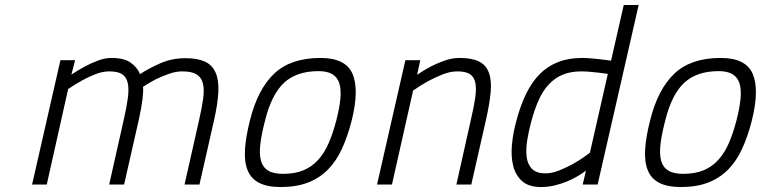

<svg xmlns="http://www.w3.org/2000/svg" viewBox="-20 -742 3059 772"><path d="M109 0 223 -500H282L267 -442Q294 -460 322 -475Q346 -488 374 -498.5Q402 -509 428 -509Q479 -509 505.5 -490Q532 -471 543 -444Q578 -467 624.5 -487.5Q671 -508 726 -508Q774 -508 803.5 -494.5Q833 -481 846.5 -451Q860 -421 858 -374Q856 -327 841 -260L782 0H722L780 -257Q792 -309 797 -346.5Q802 -384 795.5 -408Q789 -432 769.5 -443.5Q750 -455 713 -455Q687 -455 659 -445Q631 -435 608 -424Q581 -410 555 -393Q557 -376 553 -343Q549 -310 538 -260L479 0H419L477 -258Q489 -310 494 -347.5Q499 -385 493.5 -409Q488 -433 470.5 -444Q453 -455 419 -455Q393 -455 364.5 -444Q336 -433 311 -419Q282 -403 254 -384L168 0Z M1269 -509Q1370 -509 1397.5 -445Q1425 -381 1394 -257Q1378 -194 1355 -144Q1332 -94 1298.5 -60Q1265 -26 1218.5 -8Q1172 10 1109 10Q1055 10 1022.5 -6.5Q990 -23 976 -56.5Q962 -90 965 -140.5Q968 -191 985 -258Q1016 -383 1082.5 -446Q1149 -509 1269 -509ZM1118 -43Q1166 -43 1200.5 -57.5Q1235 -72 1260 -100Q1285 -128 1302 -167.5Q1319 -207 1332 -257Q1345 -307 1348.5 -344.5Q1352 -382 1344.5 -406.5Q1337 -431 1316.5 -443.5Q1296 -456 1261 -456Q1173 -456 1122.5 -409.5Q1072 -363 1046 -258Q1032 -205 1027 -164.5Q1022 -124 1029 -97Q1036 -70 1057.5 -56.5Q1079 -43 1118 -43Z M1496 0 1610 -500H1670L1657 -441Q1684 -460 1713 -475Q1738 -488 1768 -498.5Q1798 -509 1827 -509Q1877 -509 1905.5 -495Q1934 -481 1945.5 -450.5Q1957 -420 1953 -373Q1949 -326 1934 -260L1875 0H1815L1873 -259Q1885 -310 1890.5 -347Q1896 -384 1891.5 -408Q1887 -432 1870 -443.5Q1853 -455 1819 -455Q1790 -455 1759 -442.5Q1728 -430 1702 -416Q1671 -399 1641 -378L1556 0Z M2321 -509Q2337 -509 2355.5 -507.5Q2374 -506 2390.5 -504Q2407 -502 2419.5 -500.5Q2432 -499 2437 -498L2488 -722H2548L2383 0H2323L2336 -56Q2322 -45 2302.5 -33.5Q2283 -22 2260 -12.5Q2237 -3 2210.5 3.5Q2184 10 2155 10Q2106 10 2079.5 -13.5Q2053 -37 2043.5 -75Q2034 -113 2038.5 -161Q2043 -209 2057 -259Q2073 -319 2096 -366Q2119 -413 2150.5 -444.5Q2182 -476 2224 -492.5Q2266 -509 2321 -509ZM2174 -45Q2199 -45 2228 -56.5Q2257 -68 2283 -82.5Q2309 -97 2328 -110.5Q2347 -124 2352 -128L2424 -445Q2404 -447 2385 -450Q2368 -452 2350 -453.5Q2332 -455 2318 -455Q2274 -455 2242 -441.5Q2210 -428 2186 -402Q2162 -376 2145.5 -338.5Q2129 -301 2116 -253Q2106 -216 2100 -179Q2094 -142 2097.5 -112Q2101 -82 2118.5 -63.5Q2136 -45 2174 -45Z M2878 -509Q2979 -509 3006.5 -445Q3034 -381 3003 -257Q2987 -194 2964 -144Q2941 -94 2907.5 -60Q2874 -26 2827.5 -8Q2781 10 2718 10Q2664 10 2631.5 -6.5Q2599 -23 2585 -56.5Q2571 -90 2574 -140.5Q2577 -191 2594 -258Q2625 -383 2691.5 -446Q2758 -509 2878 -509ZM2727 -43Q2775 -43 2809.5 -57.5Q2844 -72 2869 -100Q2894 -128 2911 -167.5Q2928 -207 2941 -257Q2954 -307 2957.5 -344.5Q2961 -382 2953.5 -406.5Q2946 -431 2925.5 -443.5Q2905 -456 2870 -456Q2782 -456 2731.5 -409.5Q2681 -363 2655 -258Q2641 -205 2636 -164.5Q2631 -124 2638 -97Q2645 -70 2666.5 -56.5Q2688 -43 2727 -43Z"/></svg>

Font: Panefresco 250wt
Style: Italic
Weight: 300
Version: Version 1.000